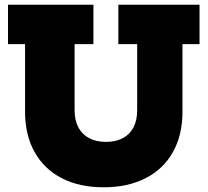

<svg xmlns="http://www.w3.org/2000/svg" viewBox="-20 -785 882 816"><path d="M483 -765H828V-597.5H755.5V-310.5Q755.5 -211 715 -138.8Q674.5 -66.5 599 -27.8Q523.5 11 420 11Q317 11 242.2 -27.8Q167.5 -66.5 127 -138.8Q86.5 -211 86.5 -310.5V-597.5H14V-765H377V-597.5H297V-317Q297 -274 313 -243.8Q329 -213.5 359 -197.8Q389 -182 430.5 -182Q472.5 -182 502.2 -198Q532 -214 547.5 -244Q563 -274 563 -317V-597.5H483Z"/></svg>

Font: Hepta Slab ExtraLight ExtraBold
Style: Regular
Weight: 800
Version: Version 1.102